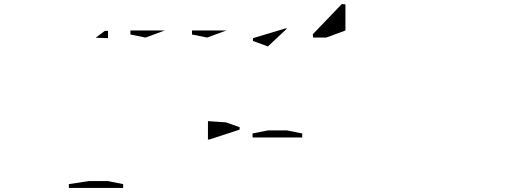

<svg xmlns="http://www.w3.org/2000/svg" viewBox="-20 -681 2506 951"><path d="M420 216C420 216 321 231 321 231C321 231 321 250 321 250C321 250 590 250 590 250C590 250 590 231 590 231C590 231 515 216 515 216C515 216 420 216 420 216ZM454 -494C454 -494 515 -492 515 -492C515 -492 515 -528 515 -528C515 -528 499 -528 499 -528C499 -528 454 -494 454 -494Z M1099 -75C1099 -75 1010 -81 1010 -81C1010 -81 1010 10 1010 10C1010 10 1017 10 1017 10C1017 10 1167 -39 1167 -39C1167 -39 1167 -51 1167 -51C1167 -51 1099 -75 1099 -75ZM701 -495C701 -495 796 -530 796 -530C796 -530 626 -530 626 -530C626 -530 626 -510 626 -510C626 -510 701 -495 701 -495ZM1006 -495C1006 -495 1101 -530 1101 -530C1101 -530 931 -530 931 -530C931 -530 931 -510 931 -510C931 -510 1006 -495 1006 -495Z M1477 -20C1477 -20 1402 -35 1402 -35C1402 -35 1307 -35 1307 -35C1307 -35 1231 -20 1231 -20C1231 -20 1231 0 1231 0C1231 0 1477 0 1477 0C1477 0 1477 -20 1477 -20ZM1307 -451C1307 -451 1402 -540 1402 -540C1402 -540 1393 -540 1393 -540C1393 -540 1233 -492 1233 -492C1233 -492 1233 -478 1233 -478C1233 -478 1307 -451 1307 -451Z M1596 -495C1596 -495 1691 -530 1691 -530C1691 -530 1691 -659 1691 -659C1691 -659 1673 -661 1673 -661C1673 -661 1529 -511 1529 -511C1529 -511 1531 -495 1531 -495C1531 -495 1596 -495 1596 -495Z"/></svg>

Font: Only Serifs
Style: Regular
Weight: 500
Designer: Matt LaGrandeur
Version: Version 0.001